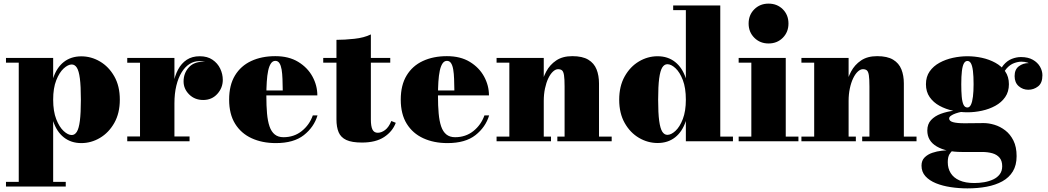

<svg xmlns="http://www.w3.org/2000/svg" viewBox="-20 -780 5784 1060"><path d="M13 250V224H83.5V-434H13V-460H273.5V-348Q292.5 -406.5 332.2 -437.8Q372 -469 429 -469Q483.5 -469 532 -440.5Q580.5 -412 611 -358.5Q641.5 -305 641.5 -230Q641.5 -155 611 -101.2Q580.5 -47.5 532 -18.8Q483.5 10 429 10Q372.5 10 332.5 -21.5Q292.5 -53 273.5 -111.5V224H343V250ZM376 -34.5Q393 -34.5 404.2 -52.5Q415.5 -70.5 421 -113.2Q426.5 -156 426.5 -230Q426.5 -304 421 -346.5Q415.5 -389 404.2 -406.5Q393 -424 376 -424Q355.5 -424 331.5 -402Q307.5 -380 290.5 -336.8Q273.5 -293.5 273.5 -230Q273.5 -165.5 290.5 -122Q307.5 -78.5 331.5 -56.5Q355.5 -34.5 376 -34.5Z M928 -209.5Q928 -266 936.2 -313.5Q944.5 -361 963 -395.8Q981.5 -430.5 1011 -450Q1040.5 -469.5 1083 -469.5Q1125 -469.5 1153.2 -450.2Q1181.5 -431 1195.8 -401Q1210 -371 1210 -339Q1210 -295 1179.8 -261.5Q1149.5 -228 1102 -228Q1055 -228 1024.2 -258.8Q993.5 -289.5 993.5 -330.5Q993.5 -375 1021.5 -407Q1049.5 -439 1101 -439Q1133 -439 1157.2 -424.5Q1181.5 -410 1195.2 -387Q1209 -364 1209 -339H1182.5Q1182.5 -366 1170.5 -389.5Q1158.5 -413 1135.8 -427.8Q1113 -442.5 1079.5 -442.5Q1051 -442.5 1026 -426.5Q1001 -410.5 982.5 -380.2Q964 -350 953.5 -306.8Q943 -263.5 943 -209.5ZM943 -460V-26.5H1026.5V0H682.5V-26.5H753V-433.5H682.5V-460Z M1503 10Q1427.5 10 1369.2 -16.8Q1311 -43.5 1278 -96.8Q1245 -150 1245 -230Q1245 -310 1277.2 -363.2Q1309.5 -416.5 1367 -443.2Q1424.5 -470 1500 -470Q1574.5 -470 1626.2 -438.5Q1678 -407 1705 -357.5Q1732 -308 1732 -253.5H1311.5V-280.5H1541Q1540.5 -314.5 1539.5 -344Q1538.5 -373.5 1534.8 -396Q1531 -418.5 1522.8 -431.2Q1514.5 -444 1500 -444Q1485.5 -444 1475.8 -429.8Q1466 -415.5 1460.5 -389.8Q1455 -364 1452.8 -328.5Q1450.5 -293 1450.5 -250Q1450.5 -196 1454.2 -153.8Q1458 -111.5 1468 -82.2Q1478 -53 1496.8 -37.8Q1515.5 -22.5 1545 -22.5Q1603.5 -22.5 1646 -56.5Q1688.5 -90.5 1707 -143H1733Q1713.5 -78 1657.5 -34Q1601.5 10 1503 10Z M1978.5 7Q1922.5 7 1892 -7.2Q1861.5 -21.5 1849.5 -50Q1837.5 -78.5 1837.5 -121V-560Q1882.5 -560 1936.2 -565.8Q1990 -571.5 2027.5 -590V-120.5Q2027.5 -83 2036.2 -65Q2045 -47 2065.5 -47Q2085.5 -47 2106 -62.2Q2126.5 -77.5 2140.5 -112L2165 -102Q2147 -54 2100.8 -23.5Q2054.5 7 1978.5 7ZM1764.5 -434V-460H2134.5V-434Z M2450.5 10Q2375 10 2316.8 -16.8Q2258.5 -43.5 2225.5 -96.8Q2192.5 -150 2192.5 -230Q2192.5 -310 2224.8 -363.2Q2257 -416.5 2314.5 -443.2Q2372 -470 2447.5 -470Q2522 -470 2573.8 -438.5Q2625.5 -407 2652.5 -357.5Q2679.5 -308 2679.5 -253.5H2259V-280.5H2488.5Q2488 -314.5 2487 -344Q2486 -373.5 2482.2 -396Q2478.5 -418.5 2470.2 -431.2Q2462 -444 2447.5 -444Q2433 -444 2423.2 -429.8Q2413.5 -415.5 2408 -389.8Q2402.5 -364 2400.2 -328.5Q2398 -293 2398 -250Q2398 -196 2401.8 -153.8Q2405.5 -111.5 2415.5 -82.2Q2425.5 -53 2444.2 -37.8Q2463 -22.5 2492.5 -22.5Q2551 -22.5 2593.5 -56.5Q2636 -90.5 2654.5 -143H2680.5Q2661 -78 2605 -34Q2549 10 2450.5 10Z M2982 -460V-26H3022V0H2721.5V-26H2792V-434H2721.5V-460ZM3287 -319.5V-26H3357V0H3057V-26H3097V-302.5Q3097 -344.5 3093.8 -364.8Q3090.5 -385 3082.8 -391.5Q3075 -398 3061 -398Q3047 -398 3032.8 -384.8Q3018.5 -371.5 3007 -347.5Q2995.5 -323.5 2988.8 -291.5Q2982 -259.5 2982 -222.5H2958.5Q2958.5 -261 2967 -304Q2975.5 -347 2995.5 -384.8Q3015.5 -422.5 3050.8 -446.2Q3086 -470 3139.5 -470Q3195.5 -470 3227.8 -450.5Q3260 -431 3273.5 -397Q3287 -363 3287 -319.5Z M3610.5 9.5Q3556 9.5 3507.5 -19Q3459 -47.5 3428.8 -101Q3398.5 -154.5 3398.5 -229.5Q3398.5 -304.5 3428.8 -358.2Q3459 -412 3507.5 -440.8Q3556 -469.5 3610.5 -469.5Q3667 -469.5 3707 -438Q3747 -406.5 3766.5 -347.5V-724H3696.5V-750H3956.5V-26H4026.5V0H3766.5V-112Q3747 -53 3707.2 -21.8Q3667.5 9.5 3610.5 9.5ZM3664.5 -35.5Q3685.5 -35.5 3709.2 -57.5Q3733 -79.5 3749.8 -123Q3766.5 -166.5 3766.5 -229.5Q3766.5 -294.5 3749.8 -338Q3733 -381.5 3709.2 -403.5Q3685.5 -425.5 3664.5 -425.5Q3647.5 -425.5 3636.2 -407.5Q3625 -389.5 3619.2 -346.8Q3613.5 -304 3613.5 -229.5Q3613.5 -155.5 3619.2 -113.2Q3625 -71 3636.2 -53.2Q3647.5 -35.5 3664.5 -35.5Z M4223 -540Q4176 -540 4144.5 -571.5Q4113 -603 4113 -650Q4113 -697.5 4144.5 -728.8Q4176 -760 4223 -760Q4270.5 -760 4301.8 -728.8Q4333 -697.5 4333 -650Q4333 -603 4301.8 -571.5Q4270.5 -540 4223 -540ZM4318 -460V-26H4388V0H4058V-26H4128V-434H4058V-460Z M4665 -460V-26H4705V0H4404.5V-26H4475V-434H4404.5V-460ZM4970 -319.5V-26H5040V0H4740V-26H4780V-302.5Q4780 -344.5 4776.8 -364.8Q4773.5 -385 4765.8 -391.5Q4758 -398 4744 -398Q4730 -398 4715.8 -384.8Q4701.5 -371.5 4690 -347.5Q4678.5 -323.5 4671.8 -291.5Q4665 -259.5 4665 -222.5H4641.5Q4641.5 -261 4650 -304Q4658.5 -347 4678.5 -384.8Q4698.5 -422.5 4733.8 -446.2Q4769 -470 4822.5 -470Q4878.5 -470 4910.8 -450.5Q4943 -431 4956.5 -397Q4970 -363 4970 -319.5Z M5321 260Q5274 260 5229 253.2Q5184 246.5 5147.5 231.8Q5111 217 5089.2 193Q5067.5 169 5067.5 134.5Q5067.5 106 5084.8 89Q5102 72 5127.5 63.5Q5153 55 5178.5 52.2Q5204 49.5 5221 49.5H5241Q5230 57.5 5221.2 72.5Q5212.5 87.5 5212.5 115.5Q5212.5 149.5 5228.5 175.5Q5244.5 201.5 5277.2 216Q5310 230.5 5359 230.5Q5387 230.5 5414 225.8Q5441 221 5463.5 210.5Q5486 200 5499.5 182Q5513 164 5513 138Q5513 108 5498.5 90.8Q5484 73.5 5458.8 66.2Q5433.5 59 5401 59Q5390.5 59 5368 59Q5345.5 59 5323 59Q5300.5 59 5289.5 59Q5203.5 59 5151.5 28.5Q5099.5 -2 5099.5 -59.5Q5099.5 -95 5120.2 -117.2Q5141 -139.5 5174.2 -151.8Q5207.5 -164 5245.8 -168.8Q5284 -173.5 5319.5 -173.5L5318 -165.5Q5305.5 -165.5 5289 -162.5Q5272.5 -159.5 5256.5 -154Q5240.5 -148.5 5230.2 -141.2Q5220 -134 5220 -126Q5220 -111.5 5241.8 -105.5Q5263.5 -99.5 5304.5 -99.5Q5322 -99.5 5341 -99.8Q5360 -100 5378.5 -100.2Q5397 -100.5 5411 -100.5Q5439 -100.5 5470.5 -91Q5502 -81.5 5529.8 -60.2Q5557.5 -39 5575 -4Q5592.5 31 5592.5 82Q5592.5 132 5571.8 166.2Q5551 200.5 5513.8 221Q5476.5 241.5 5427.2 250.8Q5378 260 5321 260ZM5321 -160Q5281.5 -160 5241 -168.8Q5200.5 -177.5 5166.8 -196Q5133 -214.5 5112.5 -244Q5092 -273.5 5092 -315Q5092 -356.5 5112.5 -385.8Q5133 -415 5166.8 -433.5Q5200.5 -452 5241 -460.8Q5281.5 -469.5 5321 -469.5Q5361 -469.5 5401.2 -460.8Q5441.5 -452 5475.2 -433.5Q5509 -415 5529.5 -385.8Q5550 -356.5 5550 -315Q5550 -273.5 5529.5 -244Q5509 -214.5 5475.2 -196Q5441.5 -177.5 5401.2 -168.8Q5361 -160 5321 -160ZM5321 -186.5Q5333 -186.5 5340.5 -202.2Q5348 -218 5351.5 -246.8Q5355 -275.5 5355 -315Q5355 -359.5 5351.5 -388Q5348 -416.5 5340.5 -430Q5333 -443.5 5321 -443.5Q5309 -443.5 5301.5 -430Q5294 -416.5 5290.5 -388Q5287 -359.5 5287 -315Q5287 -275.5 5289.5 -246.8Q5292 -218 5299.2 -202.2Q5306.5 -186.5 5321 -186.5ZM5657 -284.5Q5627 -284.5 5604.2 -304.2Q5581.5 -324 5581.5 -360Q5581.5 -396.5 5604.8 -414Q5628 -431.5 5657 -431.5Q5683 -431.5 5708.5 -414Q5734 -396.5 5734 -364.5H5708Q5708 -397 5682.2 -418.2Q5656.5 -439.5 5619 -439.5Q5600.5 -439.5 5578.5 -431.5Q5556.5 -423.5 5537.2 -402Q5518 -380.5 5508 -340.5L5489.5 -354.5Q5499.5 -396.5 5520 -420.8Q5540.5 -445 5566 -455Q5591.5 -465 5616.5 -465Q5656 -465 5682.2 -450Q5708.5 -435 5721.8 -411.8Q5735 -388.5 5735 -364.5Q5735 -321.5 5711 -303Q5687 -284.5 5657 -284.5Z"/></svg>

Font: Bodoni Moda 9pt Black
Style: Regular
Weight: 900
Designer: Owen Earl
Foundry: indestructible type
Version: Version 2.005